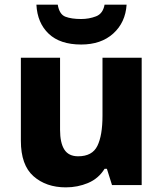

<svg xmlns="http://www.w3.org/2000/svg" viewBox="-20 -798 703 828"><path d="M591 -549V0H463L441 -70H431Q405 -28 360 -9Q315 10 264 10Q179 10 124.5 -38Q70 -86 70 -191V-549H239V-238Q239 -182 257.5 -153Q276 -124 317 -124Q378 -124 400 -169Q422 -214 422 -299V-549ZM526 -778Q521 -701 468.5 -653.5Q416 -606 330 -606Q239 -606 190 -652.5Q141 -699 137 -778H229Q236 -736 262 -726Q288 -716 330 -716Q364 -716 394 -727.5Q424 -739 431 -778Z"/></svg>

Font: Noto Sans ExtraBold
Style: Regular
Weight: 800
Designer: Monotype Design Team
Foundry: Monotype Imaging Inc.
Version: Version 2.007